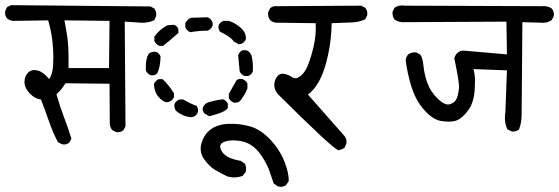

<svg xmlns="http://www.w3.org/2000/svg" viewBox="-31 -578 2170 745"><path d="M421 -65 405 -73Q394 -85 395 -103L394 -253L223 -255Q208 -230 188 -212Q202 -163 217.5 -123Q233 -83 246 -40L238 -25Q227 -15 211 -18L194 -26Q173 -66 158.5 -108.5Q144 -151 128 -192Q103 -195 83 -217Q63 -239 64 -261.5Q65 -284 79 -297Q93 -310 115 -304.5Q137 -299 160 -271Q173 -291 175 -323.5Q177 -356 175 -388.5Q173 -421 168 -448Q163 -475 156 -499L18 -497Q6 -499 -4 -507Q-13 -518 -11 -535L-4 -550L12 -558L553 -553L568 -545Q577 -533 575 -516L568 -500Q539 -486 502 -491L453 -494L456 -88L448 -73Q438 -64 421 -65ZM392 -314 394 -497 219 -499Q225 -469 230.5 -432Q236 -395 235 -314Z M1047 145 1031 134Q1023 109 1014 84Q1005 59 985.5 29Q966 -1 942 -16Q918 -31 883.5 -33Q849 -35 832 -24Q815 -13 831.5 12Q848 37 903 46L919 57Q927 72 922 90L911 104Q884 115 852 107Q827 95 804 81.5Q781 68 761 39.5Q741 11 751 -23Q761 -57 787.5 -76.5Q814 -96 856.5 -97.5Q899 -99 939.5 -87.5Q980 -76 1017 -37Q1054 2 1072.5 48.5Q1091 95 1089 126L1078 141Q1065 150 1047 145ZM709 -123Q676 -127 652 -148Q644 -159 646 -174Q652 -187 665 -192H680Q705 -177 732 -167Q739 -157 737 -143Q732 -130 720 -125ZM781 -127 762 -138Q754 -147 756 -161Q763 -176 777 -181Q804 -189 834 -193Q847 -188 853 -176V-159Q843 -142 781 -127ZM876 -180Q863 -185 857 -197V-214L887 -267Q896 -274 910 -271Q923 -266 929 -254V-235Q919 -208 899 -185Q891 -178 876 -180ZM616 -181Q601 -183 584.5 -201.5Q568 -220 566 -252Q572 -265 585 -271H600Q625 -247 644 -216V-201Q638 -188 625 -183ZM918 -283Q905 -288 899 -301L893 -364Q898 -377 910 -383H925Q940 -377 945 -362Q952 -334 950 -301Q945 -288 932 -283ZM554 -286Q540 -292 535 -305Q533 -352 547 -370Q558 -379 574 -377Q587 -372 592 -359Q591 -315 578 -292Q569 -284 554 -286ZM587 -400Q574 -406 568 -419V-436Q589 -465 619 -480L644 -482Q657 -477 661 -465V-450Q634 -426 602 -400ZM896 -406 876 -417Q866 -434 823 -455Q815 -465 817 -479Q823 -492 836 -497H857Q884 -488 904.5 -469Q925 -450 923 -426Q918 -413 905 -408ZM707 -453Q694 -459 688 -472V-488Q696 -504 710 -509L775 -511Q788 -505 794 -491V-478Q788 -465 775 -459Q741 -459 707 -453Z M1282 5Q1260 -1 1047 -213Q1031 -233 1033.5 -253Q1036 -273 1047 -284Q1058 -295 1074 -291Q1090 -287 1103.5 -278Q1117 -269 1134.5 -282.5Q1152 -296 1164 -325.5Q1176 -355 1186 -398Q1196 -441 1194 -488L1039 -490Q1026 -492 1017 -500Q1008 -513 1009 -529L1017 -546Q1028 -556 1045 -554L1370 -556L1386 -548Q1396 -537 1394 -519L1386 -503Q1363 -492 1334 -491Q1305 -490 1256 -488Q1255 -426 1242 -365Q1229 -304 1209 -266.5Q1189 -229 1164 -211L1305 -51Q1316 -38 1313 -21L1306 -5Q1295 3 1282 5Z M1955 -68 1938 -76Q1924 -104 1930 -143L1936 -305L1806 -310Q1812 -289 1812 -268.5Q1812 -248 1810.5 -225Q1809 -202 1801 -179Q1793 -156 1772.5 -134Q1752 -112 1732 -108Q1712 -104 1681 -108.5Q1650 -113 1617 -149Q1584 -185 1567 -237Q1550 -289 1543 -345Q1545 -358 1553 -367Q1566 -376 1583 -375L1599 -367Q1609 -355 1612 -323.5Q1615 -292 1626.5 -258Q1638 -224 1667 -195.5Q1696 -167 1716 -174Q1736 -181 1742 -198Q1748 -215 1750 -235.5Q1752 -256 1732 -351Q1734 -364 1745.5 -374Q1757 -384 1775 -381L1936 -367L1934 -494L1541 -492Q1518 -490 1500 -502Q1491 -515 1492 -532L1500 -548Q1516 -560 1540 -556L2072 -554Q2094 -556 2110 -545Q2120 -533 2118 -516L2110 -500Q2090 -487 2067 -490L1996 -492Q1993 -161 1993 -132Q1993 -103 1983 -76Q1972 -66 1955 -68Z"/></svg>

Font: NaniFont Regular
Style: Regular
Weight: 400
Designer: Nanigashitei
Version: Version 1.036